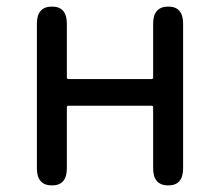

<svg xmlns="http://www.w3.org/2000/svg" viewBox="-20 -563 668 583"><path d="M138 0Q92 0 92 -52V-491Q92 -543 138 -543Q183 -543 183 -491V-328Q183 -323 188 -323H440Q445 -323 445 -328V-491Q445 -543 491 -543Q536 -543 536 -491V-52Q536 0 491 0Q445 0 445 -52V-237Q445 -242 440 -242H188Q183 -242 183 -237V-52Q183 0 138 0Z"/></svg>

Font: Resource Han Rounded KR
Style: Regular
Weight: 400
Designer: Cyano Hao (round all glyphs); Ryoko NISHIZUKA 西塚涼子 (kana, bopomofo & ideographs); Paul D. Hunt (Latin, Greek & Cyrillic)
Foundry: Cyano Hao
Version: 0.990